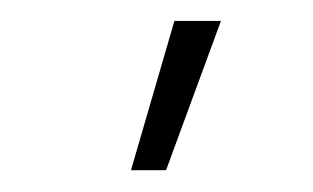

<svg xmlns="http://www.w3.org/2000/svg" viewBox="-20 -792 292 179"><path d="M102.1 -633.3 142.6 -772.5H186L134.8 -633.3Z"/></svg>

Font: Roboto Condensed ExtraLight
Style: Regular
Weight: 250
Designer: Christian Robertson
Foundry: Google
Version: Version 3.008; 2023